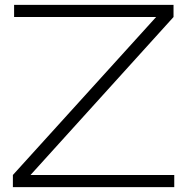

<svg xmlns="http://www.w3.org/2000/svg" viewBox="-20 -770 771 790"><path d="M33 0V-50L655 -736L670 -700H38V-750H694V-700L73 -14L57 -50H697V0Z"/></svg>

Font: Unbounded ExtraLight
Style: Regular
Weight: 250
Designer: Luke Prowse, Jean-Baptiste Morizot, Fátima Lázaro, Florian Runge
Foundry: NaN
Version: Version 1.701;gftools[0.9.28.dev5+ged2979d]